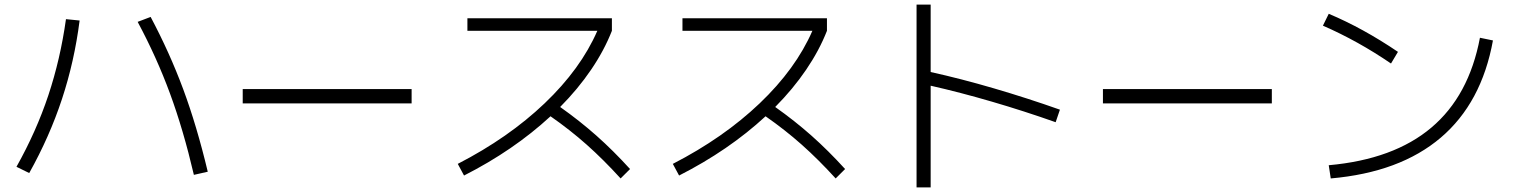

<svg xmlns="http://www.w3.org/2000/svg" viewBox="-20 -773 6602 837"><path d="M580.1 -677.7 636.7 -699.2Q719.7 -543 778.8 -383.8Q837.9 -224.6 885.7 -24.4L825.2 -10.7Q779.3 -207 721.2 -365Q663.1 -522.9 580.1 -677.7ZM267.6 -689.5 327.1 -683.6Q304.2 -504.9 250.2 -341.3Q196.3 -177.7 107.4 -18.6L51.8 -45.9Q138.2 -199.7 190.7 -357.4Q243.2 -515.1 267.6 -689.5Z M1038.1 -384.8H1774.4V-322.3H1038.1Z M2584 -638.7H2017.6V-693.4H2647.5V-638.7Q2613.8 -552.7 2556.6 -468.8Q2499.5 -384.8 2421.9 -306.6Q2506.8 -246.6 2580.1 -181.6Q2653.3 -116.7 2726.6 -36.1L2685.5 4.9Q2610.4 -77.6 2537.6 -142.3Q2464.8 -207 2379.9 -266.1Q2219.2 -117.7 2002.9 -7.8L1975.6 -58.6Q2196.8 -172.4 2354.2 -322.5Q2511.7 -472.7 2584 -638.7Z M3521.5 -638.7H2955.1V-693.4H3585V-638.7Q3551.3 -552.7 3494.1 -468.8Q3437 -384.8 3359.4 -306.6Q3444.3 -246.6 3517.6 -181.6Q3590.8 -116.7 3664.1 -36.1L3623 4.9Q3547.9 -77.6 3475.1 -142.3Q3402.3 -207 3317.4 -266.1Q3156.7 -117.7 2940.4 -7.8L2913.1 -58.6Q3134.3 -172.4 3291.7 -322.5Q3449.2 -472.7 3521.5 -638.7Z M4037.1 -399.4V43.9H3975.6V-752.9H4037.1V-459Q4168 -430.2 4313.2 -387.7Q4458.5 -345.2 4600.6 -294.9L4582 -240.2Q4443.8 -289.1 4304.2 -329.8Q4164.6 -370.6 4037.1 -399.4Z M4788.1 -384.8H5524.4V-322.3H4788.1Z M6431.6 -608.4 6488.3 -596.7Q6439 -324.7 6261 -173.1Q6083 -21.5 5781.2 4.9L5772.5 -52.7Q6055.7 -78.1 6219.7 -216.6Q6383.8 -355 6431.6 -608.4ZM5747.1 -661.1 5772.5 -712.9Q5921.4 -650.4 6074.2 -546.9L6043.9 -496.1Q5900.4 -594.2 5747.1 -661.1Z"/></svg>

Font: Pretendard Light
Style: Regular
Weight: 300
Designer: Base glyphs from Inter by Rasmus Andersson; Hangeul glyphs from Noto Sans CJK(Source Han Sans) by Jang Soo-young and Kan
Foundry: Kil Hyung-jin
Version: Version 1.309